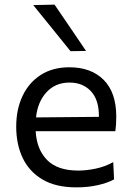

<svg xmlns="http://www.w3.org/2000/svg" viewBox="-20 -798 568 829"><path d="M310 11Q221 11 163.5 -23Q106 -57 78 -116Q50 -175 50 -251Q50 -326 77.5 -384Q105 -442 156.5 -474.8Q208 -507.5 279.5 -507.5Q373.5 -507.5 427.8 -453Q482 -398.5 482 -294.5Q482 -258 478 -231.5H134Q138.5 -152.5 183.5 -107Q228.5 -61.5 318 -61.5Q353 -61.5 393.5 -70Q434 -78.5 469 -98L472.5 -23.5Q444 -8 402 1.5Q360 11 310 11ZM280.5 -441.5Q219 -441.5 180.8 -399.8Q142.5 -358 135.5 -291L407 -293.5Q407 -295 407 -297.5Q407 -368 372 -404.8Q337 -441.5 280.5 -441.5ZM284.5 -577Q244.5 -626.5 204.5 -676Q164.5 -725.5 123.5 -776L215.5 -778Q249.5 -728.5 283.2 -678.8Q317 -629 351.5 -578Z"/></svg>

Font: Commissioner
Style: Regular
Weight: 400
Designer: Kostas Bartsokas
Foundry: Kostas Bartsokas
Version: Version 1.000; ttfautohint (v1.8.3)